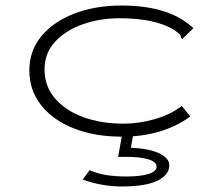

<svg xmlns="http://www.w3.org/2000/svg" viewBox="-20 -483 790 694"><path d="M421 11Q322 11 246.5 -19Q171 -49 128.5 -103Q86 -157 86 -228Q86 -299 129 -351.5Q172 -404 247.5 -433.5Q323 -463 420 -463Q593 -463 679 -381L646 -349L639 -342L634 -347Q634 -355 629 -359.5Q624 -364 611 -374Q573 -397 523.5 -407Q474 -417 412 -417Q340 -417 278.5 -395Q217 -373 179 -332Q141 -291 141 -232Q141 -171 179 -127Q217 -83 281.5 -59.5Q346 -36 426 -36Q483 -36 540 -52.5Q597 -69 637 -100L668 -62Q567 11 421 11ZM420 191Q348 191 279 166L304 132Q333 145 366 150Q399 155 436 155Q487 155 516.5 146Q546 137 546 119Q546 102 516.5 93Q487 84 439 84H407L422 0H462L453 51Q520 54 556 71.5Q592 89 592 114Q592 149 549.5 170Q507 191 420 191Z"/></svg>

Font: Inconsolata ExtraExpanded Light
Style: Regular
Weight: 300
Width: 8
Monospace: yes
Designer: Raph Levien, Cyreal, Brenton Simpson
Foundry: Raph Levien, Cyreal, Google
Version: Version 3.001; ttfautohint (v1.8.2.53-6de2)